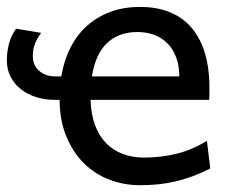

<svg xmlns="http://www.w3.org/2000/svg" viewBox="-20 -528 682 560"><path d="M244.1 -236.8Q245.6 -193.8 257.6 -162.1Q269.5 -130.4 290.3 -109.6Q311 -88.9 339.1 -78.6Q367.2 -68.4 400.4 -68.4Q447.8 -68.4 493.2 -79.1Q538.6 -89.8 583.5 -117.2L593.3 -36.6Q567.4 -23.4 542.5 -14.2Q517.6 -4.9 492.7 1Q467.8 6.8 442.1 9.5Q416.5 12.2 388.2 12.2Q341.8 12.2 299.8 -3.7Q257.8 -19.5 225.6 -51Q193.4 -82.5 173.8 -129.2Q154.3 -175.8 153.8 -236.8H139.2Q111.3 -236.8 85.9 -244.6Q60.5 -252.4 41.5 -267.3Q22.5 -282.2 11.2 -303.5Q0 -324.7 0 -351.6Q0 -377 6.3 -400.9Q12.7 -424.8 26.9 -444.3L100.1 -432.1Q88.4 -416.5 82 -400.4Q75.7 -384.3 75.7 -363.8Q75.7 -351.6 80.1 -340.8Q84.5 -330.1 93 -322.3Q101.6 -314.5 113.8 -309.8Q126 -305.2 141.6 -305.2H158.7Q166.5 -352.1 185.8 -389.6Q205.1 -427.2 234.6 -453.4Q264.2 -479.5 302.7 -493.7Q341.3 -507.8 388.2 -507.8Q428.2 -507.8 459 -498.3Q489.7 -488.8 512.2 -471.9Q534.7 -455.1 549.8 -432.6Q564.9 -410.2 574 -384.3Q583 -358.4 586.9 -330.3Q590.8 -302.2 590.8 -274.9V-255.9Q590.8 -243.7 590.3 -236.8ZM502.9 -305.2Q502.9 -336.4 493.9 -360.6Q484.9 -384.8 468.5 -401.4Q452.1 -418 429.7 -426.3Q407.2 -434.6 380.9 -434.6Q327.1 -434.6 293 -403.1Q258.8 -371.6 248 -305.2Z"/></svg>

Font: Andika Compact
Style: Regular
Weight: 400
Designer: Victor Gaultney, Annie Olsen, Julie Remington, Don Collingsworth, Eric Hays, Becca Hirsbrunner
Foundry: SIL International
Version: Version 5.000 ; LnSpcTght